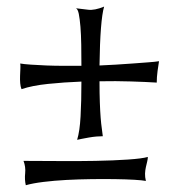

<svg xmlns="http://www.w3.org/2000/svg" viewBox="-20 -544 547 570"><path d="M289.1 -524.4Q277.3 -484.4 275.4 -349.6Q297.9 -350.6 323.7 -352.1Q349.6 -353.5 374 -355.5Q398.4 -357.4 419.4 -358.9Q440.4 -360.4 452.1 -362.3Q450.2 -352.5 447.8 -333.5Q445.3 -314.5 445.3 -298.8Q414.1 -300.8 369.1 -302.2Q324.2 -303.7 275.4 -302.7Q275.4 -265.6 276.4 -239.7Q277.3 -213.9 278.8 -194.8Q280.3 -175.8 282.2 -163.1Q284.2 -150.4 285.2 -139.6Q277.3 -139.6 266.1 -138.7Q254.9 -137.7 243.7 -135.7Q232.4 -133.8 222.7 -131.8Q212.9 -129.9 209 -128.9Q216.8 -154.3 219.2 -198.7Q221.7 -243.2 221.7 -301.8Q169.9 -299.8 122.6 -294.9Q75.2 -290 43.9 -279.3Q41 -286.1 40 -296.9Q39.1 -307.6 39.6 -319.3Q40 -331.1 40.5 -340.8Q41 -350.6 40 -355.5Q50.8 -353.5 71.8 -352.1Q92.8 -350.6 118.2 -349.6Q143.6 -348.6 170.9 -348.6Q198.2 -348.6 221.7 -348.6Q221.7 -380.9 221.2 -411.1Q220.7 -441.4 218.8 -464.8Q216.8 -488.3 213.9 -502.9Q210.9 -517.6 205.1 -519.5Q222.7 -517.6 241.7 -515.1Q260.7 -512.7 289.1 -524.4ZM49.8 -66.4Q95.7 -66.4 152.8 -65.9Q210 -65.4 263.2 -66.4Q316.4 -67.4 359.4 -70.3Q402.3 -73.2 418.9 -78.1Q418.9 -72.3 417 -64.5Q415 -56.6 413.1 -47.9Q411.1 -39.1 410.6 -28.8Q410.2 -18.6 413.1 -6.8Q403.3 -8.8 378.9 -10.3Q354.5 -11.7 321.8 -12.2Q289.1 -12.7 251.5 -12.2Q213.9 -11.7 177.2 -9.8Q140.6 -7.8 108.9 -3.9Q77.1 0 56.6 5.9Q52.7 -10.7 54.7 -29.8Q56.6 -48.8 49.8 -66.4Z"/></svg>

Font: Mystery Quest
Style: Regular
Weight: 400
Designer: Squid
Foundry: Font Diner, Inc DBA Sideshow
Version: Version 1.000